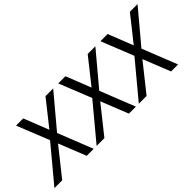

<svg xmlns="http://www.w3.org/2000/svg" viewBox="-50 -936 1364 1364"><g transform="rotate(-45 632.0 -253.5)"><path d="M251 -263.7 355.5 0H285.2L203.1 -206.1L39.1 0H-39.1L179.7 -262.7L82 -506.8H154.3L228.5 -318.4L377.9 -506.8H455.1Z M674.8 -263.7 779.3 0H709L627 -206.1L462.9 0H384.8L603.5 -262.7L505.9 -506.8H578.1L652.3 -318.4L801.8 -506.8H878.9Z M1098.6 -263.7 1203.1 0H1132.8L1050.8 -206.1L886.7 0H808.6L1027.3 -262.7L929.7 -506.8H1002L1076.2 -318.4L1225.6 -506.8H1302.7Z"/></g></svg>

Font: Dinish
Style: Italic
Weight: 400
Italic angle: -12°
Designer: Bert Driehuis
Foundry: Playbeing
Version: Version 3.002; git-62d0f29-release